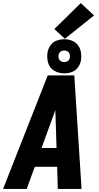

<svg xmlns="http://www.w3.org/2000/svg" viewBox="-42 -1223 638 1243"><path d="M-22 0H131L183 -143H328L332 0H486L439 -735H267ZM227 -265 309 -490Q313 -501 316 -511Q317 -501 317 -490L324 -265ZM374 -748Q398 -748 422.5 -756.5Q447 -765 462.5 -786.5Q478 -808 482 -832Q486 -858 482 -884Q478 -910 463 -930Q448 -950 424 -959.5Q400 -969 374 -969Q350 -969 325.5 -960.5Q301 -952 285.5 -930.5Q270 -909 266 -885Q260 -850 269.5 -816.5Q279 -783 308.5 -765.5Q338 -748 374 -748ZM374 -821Q362 -821 352 -827Q342 -833 338.5 -844Q335 -855 337 -867Q339 -876 344 -883Q349 -890 357.5 -893Q366 -896 374 -896Q386 -896 396 -890Q406 -884 409 -872.5Q412 -861 410 -849Q409 -841 403.5 -834Q398 -827 390 -824Q382 -821 374 -821ZM378 -972 567 -1123 481 -1203 310 -1035Z"/></svg>

Font: Iosevka Sparkle Heavy Oblique
Style: Regular
Weight: 900
Italic angle: -9°
Designer: Belleve Invis
Foundry: Belleve Invis
Version: Version 4.5.0; ttfautohint (v1.8.3)